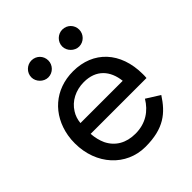

<svg xmlns="http://www.w3.org/2000/svg" viewBox="-183 -755 880 880"><g transform="rotate(-45 257.5 -315.0)"><path d="M308 -585C308 -556 334 -530 363 -530C394 -530 418 -556 418 -585C418 -616 394 -640 363 -640C334 -640 308 -616 308 -585ZM108 -585C108 -556 134 -530 163 -530C194 -530 218 -556 218 -585C218 -616 194 -640 163 -640C134 -640 108 -616 108 -585ZM407 -148C377 -98 330 -65 263 -65C203 -65 158 -91 134 -140C125 -160 119 -183 117 -210H479C480 -218 480 -226 480 -234C480 -379 393 -470 263 -470C144 -470 59 -393 39 -279C36 -263 35 -247 35 -230C35 -92 129 10 253 10C373 10 426 -36 472 -107ZM119 -278C121 -299 127 -318 138 -335C163 -376 210 -400 263 -400C343 -400 385 -350 393 -278Z"/></g></svg>

Font: Jost
Style: Regular
Weight: 400
Version: Version 3.710